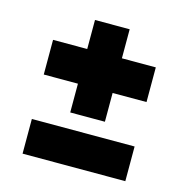

<svg xmlns="http://www.w3.org/2000/svg" viewBox="-87 -639 701 722"><g transform="rotate(15 263.0 -278.0)"><path d="M63 -308V-443H463V-308ZM196 -556H331V-196H196ZM63 0V-135H463V0Z"/></g></svg>

Font: Mohave Light
Style: Regular
Weight: 300
Designer: Gumpita Rahayu
Foundry: Tokotype
Version: Version 2.003